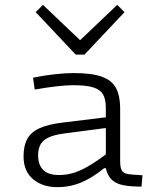

<svg xmlns="http://www.w3.org/2000/svg" viewBox="-20 -766 654 791"><path d="M223 -45Q254 -45 282.5 -53.5Q311 -62 346 -82.5Q381 -103 428 -139L416 -73H409Q361 -34 315 -14.5Q269 5 216 5Q155 5 116 -28Q77 -61 77 -122Q77 -166 92.5 -194Q108 -222 143.5 -238Q179 -254 238 -261L442 -286V-242L244 -216Q199 -210 176 -197.5Q153 -185 145 -167Q137 -149 137 -126Q137 -87 158 -66Q179 -45 223 -45ZM475 -102Q475 -71 484.5 -60Q494 -49 522 -47L567 -44L563 3L531 2Q478 0 451.5 -17Q425 -34 416 -73V-89V-322Q416 -357 404.5 -377Q393 -397 364 -406Q335 -415 282 -415Q253 -415 210 -410Q167 -405 123 -397L116 -446Q160 -455 204.5 -460Q249 -465 284 -465Q358 -465 399.5 -450Q441 -435 458 -403Q475 -371 475 -319ZM493 -716 328 -541H301L297 -588L463 -746ZM127 -716 157 -746 323 -588 319 -541H292Z"/></svg>

Font: Intel One Mono Light
Style: Regular
Weight: 300
Monospace: yes
Designer: Fred Shallcrass
Foundry: Frere-Jones Type LLC
Version: Version 1.004